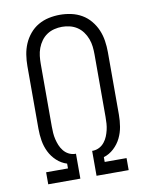

<svg xmlns="http://www.w3.org/2000/svg" viewBox="-84 -804 668 865"><g transform="rotate(-10 250.0 -371.5)"><path d="M66 0V-55H166V-77Q140 -85 119.5 -104Q99 -123 87 -147.5Q75 -172 70.5 -199Q66 -226 66 -254V-540Q66 -566 70 -592Q74 -618 84 -641.5Q94 -665 111 -685.5Q128 -706 150.5 -719Q173 -732 198.5 -737.5Q224 -743 250 -743Q276 -743 301.5 -737.5Q327 -732 349.5 -719Q372 -706 389 -685.5Q406 -665 416 -641.5Q426 -618 430 -592Q434 -566 434 -540V-254Q434 -226 429.5 -199Q425 -172 413 -147.5Q401 -123 380.5 -104Q360 -85 334 -77V-55H434V0H287V-114H293Q308 -115 321 -122Q334 -129 343.5 -141Q353 -153 358.5 -166.5Q364 -180 367.5 -194.5Q371 -209 372 -224Q373 -239 373 -254V-540Q373 -558 371 -576Q369 -594 362.5 -611.5Q356 -629 345 -644Q334 -659 319 -669Q304 -679 286 -683.5Q268 -688 250 -688Q232 -688 214 -683.5Q196 -679 181 -669Q166 -659 155 -644Q144 -629 137.5 -611.5Q131 -594 129 -576Q127 -558 127 -540V-254Q127 -239 128 -224Q129 -209 132.5 -194.5Q136 -180 141.5 -166.5Q147 -153 156.5 -141Q166 -129 179 -122Q192 -115 207 -114H213V0Z"/></g></svg>

Font: Iosevka Fixed SS04 Light
Style: Regular
Weight: 300
Monospace: yes
Designer: Belleve Invis
Foundry: Belleve Invis
Version: Version 32.5.0